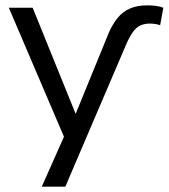

<svg xmlns="http://www.w3.org/2000/svg" viewBox="-20 -517 630 717"><path d="M386 -394Q401 -428 420 -451Q439 -474 466 -485.5Q493 -497 530 -497Q548 -497 563 -495Q578 -493 590 -488L578 -423Q569 -426 559 -427.5Q549 -429 540 -429Q520 -429 504.5 -422Q489 -415 477 -398.5Q465 -382 452 -353L224 180H136L228 -27V15L13 -488H102L273 -66H252Z"/></svg>

Font: Nunito Sans 11pt
Style: Regular
Weight: 400
Version: Version 3.101;gftools[0.9.27]